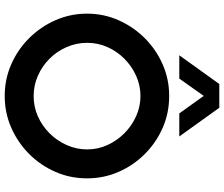

<svg xmlns="http://www.w3.org/2000/svg" viewBox="-88 -855 952 816"><g transform="rotate(90 388.0 -447.0)"><path d="M388 9Q317 9 254 -18.5Q191 -46 142.5 -94.5Q94 -143 66 -206.5Q38 -270 38 -341Q38 -412 66 -475Q94 -538 142.5 -586.5Q191 -635 254 -662.5Q317 -690 388 -690Q460 -690 523 -662.5Q586 -635 634.5 -586.5Q683 -538 710.5 -475Q738 -412 738 -341Q738 -269 710 -205.5Q682 -142 633.5 -94Q585 -46 522 -18.5Q459 9 388 9ZM388 -114Q434 -114 474.5 -132Q515 -150 546.5 -181.5Q578 -213 596.5 -254.5Q615 -296 615 -341Q615 -387 596.5 -427.5Q578 -468 546.5 -499.5Q515 -531 474 -549.5Q433 -568 388 -568Q343 -568 302 -549.5Q261 -531 229.5 -499.5Q198 -468 180 -427.5Q162 -387 162 -341Q162 -296 180 -254.5Q198 -213 229.5 -181.5Q261 -150 302 -132Q343 -114 388 -114ZM215 -733 337 -903H438L560 -733H462L371 -860H404L314 -733Z"/></g></svg>

Font: Teachers SemiBold
Style: Regular
Weight: 600
Version: Version 1.001